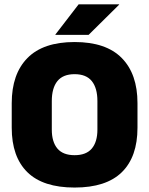

<svg xmlns="http://www.w3.org/2000/svg" viewBox="-20 -847 687 884"><path d="M323.5 16.5Q178 16.5 106 -54.2Q34 -125 34 -259V-372Q34 -506.5 106.5 -580Q179 -653.5 323.5 -653.5Q468 -653.5 540.5 -580Q613 -506.5 613 -372V-259Q613 -125 541 -54.2Q469 16.5 323.5 16.5ZM323.5 -132.5Q377 -132.5 402.8 -163.2Q428.5 -194 428.5 -250V-381.5Q428.5 -441.5 402.8 -473.5Q377 -505.5 323.5 -505.5Q270 -505.5 244.2 -473.5Q218.5 -441.5 218.5 -381.5V-250Q218.5 -194 244.2 -163.2Q270 -132.5 323.5 -132.5ZM342 -827H528.5V-825.5L388 -686.5H235V-688Z"/></svg>

Font: Anek Latin ExtraBold
Style: Regular
Weight: 800
Designer: Yesha Goshar
Foundry: Ek Type
Version: Version 1.003